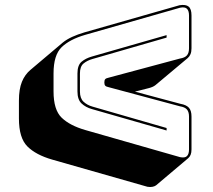

<svg xmlns="http://www.w3.org/2000/svg" viewBox="-20 -690 854 771"><path d="M607 54Q602 58 593 60Q584 62 572 60L190 -49Q124 -68 90 -102Q56 -136 56 -214V-286Q56 -332 68 -361.5Q80 -391 103 -410L232 -519Q248 -532 270 -542Q292 -552 319 -560L701 -669Q726 -673 737.5 -663.5Q749 -654 749 -628V-496Q749 -482 745 -472.5Q741 -463 734 -457L604 -348Q599 -344 592 -341Q585 -338 577 -336L522 -322L705 -273Q728 -269 738.5 -257.5Q749 -246 749 -222V-90Q749 -77 745.5 -68.5Q742 -60 736 -55ZM703 -59Q722 -55 730.5 -63Q739 -71 739 -90V-222Q739 -241 730.5 -250.5Q722 -260 703 -263L416 -340Q406 -342 402.5 -346Q399 -350 399 -359Q399 -368 402.5 -372Q406 -376 416 -378L703 -455Q722 -458 730.5 -467.5Q739 -477 739 -496V-628Q739 -647 730.5 -655Q722 -663 703 -659L322 -550Q260 -532 227.5 -500.5Q195 -469 195 -395V-323Q195 -249 227.5 -217.5Q260 -186 322 -168ZM649 -176V-166L349 -252Q324 -259 307.5 -274.5Q291 -290 291 -323V-395Q291 -428 307.5 -442Q324 -456 349 -463L649 -549V-539L351 -453Q330 -447 315.5 -435Q301 -423 301 -395V-323Q301 -295 315.5 -281.5Q330 -268 351 -262Z"/></svg>

Font: Bungee Shade
Style: Regular
Weight: 400
Designer: David Jonathan Ross
Foundry: David Jonathan Ross
Version: Version 1.001;PS 1.0;hotconv 1.0.72;makeotf.lib2.5.5900